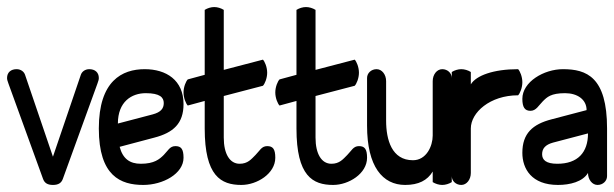

<svg xmlns="http://www.w3.org/2000/svg" viewBox="-20 -364 1740 544"><path d="M0 -143C0 -139 1 -135 4 -127L102 143C106 154 114 160 130 160C146 160 154 154 158 143L256 -127C259 -135 260 -139 260 -143C260 -159 249 -168 233 -168C221 -168 212 -161 209 -152L130 80L51 -152C48 -161 39 -168 27 -168C11 -168 0 -159 0 -143Z M260 0C260 135 322 160 386 160C442 160 500 128 500 83C500 58 493 50 477 50C461 50 456 63 444 75C432 87 417 100 379 100C348 100 328 86 319 52L417 26C471 12 500 -14 500 -69C500 -137 451 -168 390 -168C326 -168 260 -135 260 0ZM314 -14C314 -76 353 -100 393 -100C433 -100 444 -88 444 -72C444 -56 435 -46 413 -40Z M512 -65 560 -78V0C560 135 606 160 664 160C708 160 760 128 760 83C760 58 753 50 737 50C721 50 716 63 704 75C692 87 682 100 659 100C631 100 614 72 614 26V-92L725 -121C730 -126 737 -142 737 -158C737 -174 730 -190 725 -195L614 -166V-336C606 -341 596 -344 587 -344C578 -344 568 -341 560 -336V-152L512 -139C507 -134 500 -118 500 -102C500 -86 507 -70 512 -65Z M772 -65 820 -78V0C820 135 866 160 924 160C968 160 1020 128 1020 83C1020 58 1013 50 997 50C981 50 976 63 964 75C952 87 942 100 919 100C891 100 874 72 874 26V-92L985 -121C990 -126 997 -142 997 -158C997 -174 990 -190 985 -195L874 -166V-336C866 -341 856 -344 847 -344C838 -344 828 -341 820 -336V-152L772 -139C767 -134 760 -118 760 -102C760 -86 767 -70 772 -65Z M1020 -8C1020 108 1064 160 1128 160C1166 160 1191 147 1206 122V152C1214 157 1224 160 1233 160C1242 160 1252 157 1260 152V-143C1260 -157 1248 -168 1233 -168C1218 -168 1206 -153 1206 -134V20C1206 50 1188 90 1150 90C1090 90 1074 32 1074 -22V-134C1074 -153 1062 -168 1047 -168C1032 -168 1020 -157 1020 -143Z M1260 135C1260 149 1272 160 1287 160C1302 160 1314 145 1314 126V0C1314 -45 1368 -94 1448 -94C1453 -99 1460 -115 1460 -131C1460 -147 1453 -163 1448 -168C1378 -168 1329 -150 1314 -125V-160C1306 -165 1296 -168 1287 -168C1278 -168 1268 -165 1260 -160Z M1516 73C1516 57 1525 46 1547 40L1646 14C1646 68 1617 100 1559 100C1527 100 1516 89 1516 73ZM1460 69C1460 114 1486 160 1561 160C1595 160 1631 151 1646 126C1646 145 1658 160 1673 160C1688 160 1700 149 1700 135V0C1700 -146 1642 -168 1575 -168C1521 -168 1460 -132 1460 -84C1460 -60 1467 -50 1483 -50C1499 -50 1506 -65 1518 -77C1530 -89 1541 -100 1581 -100C1616 -100 1642 -82 1642 -52L1543 -26C1489 -12 1460 14 1460 69Z"/></svg>

Font: Ekmelos
Style: Regular
Weight: 500
Designer: Thomas Richter (thomas-richter@aon.at)
Version: Version 2.58